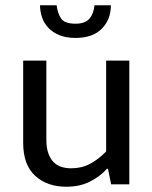

<svg xmlns="http://www.w3.org/2000/svg" viewBox="-20 -700 579 729"><path d="M383 -470H471V0H402L390 -59H386Q360 -30 321.5 -10.5Q283 9 232 9Q159 9 113.5 -32.5Q68 -74 68 -158V-470H156V-169Q156 -139 163.5 -118Q171 -97 183.5 -84.5Q196 -72 213 -66.5Q230 -61 250 -61Q290 -61 322 -78Q354 -95 383 -125ZM195 -680Q199 -648 212.5 -629Q226 -610 267 -610Q302 -610 318.5 -628Q335 -646 339 -680H401Q401 -626 366.5 -591Q332 -556 267 -556Q231 -556 205.5 -566.5Q180 -577 163.5 -594.5Q147 -612 139.5 -634.5Q132 -657 132 -680Z"/></svg>

Font: Mukta Malar
Style: Regular
Weight: 400
Designer: Aadarsh Rajan, Girish Dalvi, Yashodeep Gholap
Foundry: Ek Type
Version: Version 2.538;PS 1.000;hotconv 16.6.51;makeotf.lib2.5.65220;